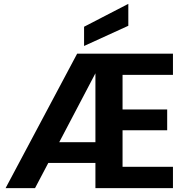

<svg xmlns="http://www.w3.org/2000/svg" viewBox="-20 -978 977 998"><path d="M162 0 231 -131H476V0H879V-111H617V-301H849V-409H617V-589H879V-699H381L9 0ZM476 -597V-239H288ZM417 -739 647 -844V-958L417 -839Z"/></svg>

Font: Poppins SemiBold
Style: Regular
Weight: 600
Designer: Ninad Kale (Devanagari), Jonny Pinhorn (Latin)
Foundry: Indian Type Foundry
Version: 4.004